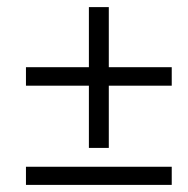

<svg xmlns="http://www.w3.org/2000/svg" viewBox="-20 -520 529 540"><path d="M230 -104V-500H286V-104ZM463 -279H53V-331H463ZM463 0H53V-51H463Z"/></svg>

Font: Lisu Bosa
Style: Italic
Weight: 400
Italic angle: -19°
Designer: David Morse, Annie Olsen, Victor Gaultney, Frank Grießhammer (Latin)
Foundry: SIL International
Version: Version 2.000